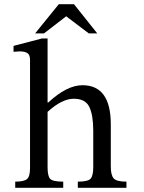

<svg xmlns="http://www.w3.org/2000/svg" viewBox="-20 -888 681 908"><path d="M205 -359V-97Q205 -55 217.5 -42Q230 -29 279 -29V0H52V-29Q93 -29 107.5 -41Q122 -53 122 -93V-605Q122 -629 109.5 -637Q97 -645 73 -645Q44 -643 44 -643V-671L178 -706H205V-403H208Q296 -485 370 -485Q504 -485 504 -300V-101Q504 -59 518 -44Q532 -29 578 -29V0H348V-29Q396 -29 408.5 -43Q421 -57 421 -97V-270Q421 -343 402.5 -382Q384 -421 329 -421Q273 -421 205 -359ZM440 -730H400L293 -811L188 -730H146L258 -868H330Z"/></svg>

Font: myMathFont
Style: Regular
Weight: 400
Designer: Ross Mills, John Hudson & Paul Hanslow, Tiro Typeworks Ltd; with prior portions MicroPress Inc., and Coen Hoffman. Math 
Foundry: Tiro Typeworks Ltd
Version: Version 2.13 b171